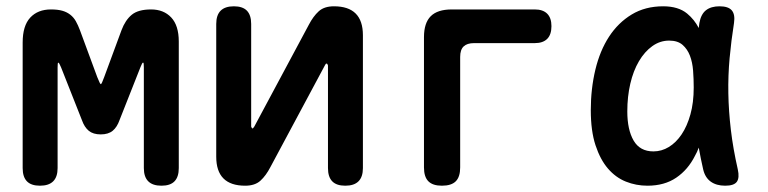

<svg xmlns="http://www.w3.org/2000/svg" viewBox="-20 -580 2440 610"><path d="M548 -46Q548 -18 534.5 -4Q521 10 493 10Q465 10 451 -4Q437 -18 437 -46V-366Q437 -381 435 -381H434Q432 -381 426 -366L360 -199Q352 -176 338 -164.5Q324 -153 300 -153Q276 -153 262 -164.5Q248 -176 240 -199L174 -366Q168 -381 165 -381Q163 -381 163 -366V-46Q163 -18 149 -4Q135 10 107 10Q79 10 65.5 -4Q52 -18 52 -46V-445Q52 -498 76 -524Q100 -550 142 -550Q163 -550 177.5 -546Q192 -542 203 -533.5Q214 -525 221 -512.5Q228 -500 234 -484L289 -335Q298 -312 300.5 -312.5Q303 -313 311 -335L366 -484Q378 -516 398.5 -533Q419 -550 460 -550Q500 -550 524 -524.5Q548 -499 548 -448Z M667 -82V-504Q667 -532 681 -546Q695 -560 723 -560Q751 -560 764.5 -546Q778 -532 778 -504V-178Q780 -172 782 -172Q784 -172 785 -174L788 -178L961 -501Q975 -528 992.5 -544Q1010 -560 1041 -560Q1087 -560 1110 -537Q1133 -514 1133 -468V-46Q1133 -18 1119 -4Q1105 10 1077 10Q1049 10 1035.5 -4Q1022 -18 1022 -46V-372Q1020 -378 1018 -378Q1016 -378 1015 -377L1012 -372L839 -49Q825 -22 807.5 -6Q790 10 759 10Q713 10 690 -13Q667 -36 667 -82Z M1384 10Q1355 10 1341 -4Q1327 -18 1327 -48V-462Q1327 -507 1348.5 -528.5Q1370 -550 1415 -550H1679Q1705 -550 1718.5 -536.5Q1732 -523 1732 -497Q1732 -470 1718.5 -456.5Q1705 -443 1679 -443H1486Q1464 -443 1453 -432.5Q1442 -422 1442 -399V-48Q1442 -18 1428 -4Q1414 10 1384 10Z M2037 10Q2001 10 1968.5 -3Q1936 -16 1911.5 -44.5Q1887 -73 1872 -118.5Q1857 -164 1857 -230Q1857 -298 1871.5 -358.5Q1886 -419 1915 -463.5Q1944 -508 1987 -534Q2030 -560 2087 -560Q2135 -560 2163 -537Q2186 -518 2200 -491L2202 -507Q2207 -535 2223 -547.5Q2239 -560 2266 -560Q2294 -560 2305 -547Q2316 -534 2312 -507Q2303 -450 2298 -395Q2293 -340 2294 -283.5Q2295 -227 2302 -167.5Q2309 -108 2324 -42Q2330 -15 2321 -2.5Q2312 10 2284 10Q2256 10 2238 -3Q2220 -16 2214 -42Q2206 -77 2200 -111Q2195 -97 2188 -85Q2166 -41 2128.5 -15.5Q2091 10 2037 10ZM2056 -99Q2082 -99 2105 -113Q2128 -127 2145.5 -153Q2163 -179 2173.5 -216.5Q2184 -254 2184 -302Q2184 -329 2182 -355.5Q2180 -382 2172 -403Q2164 -424 2148.5 -437.5Q2133 -451 2106 -451Q2077 -451 2052.5 -433.5Q2028 -416 2010 -385.5Q1992 -355 1982.5 -314Q1973 -273 1973 -226Q1973 -168 1993 -133.5Q2013 -99 2056 -99Z"/></svg>

Font: Maple Mono SemiBold
Style: Regular
Weight: 600
Monospace: yes
Designer: subframe7536
Version: Version 7.000